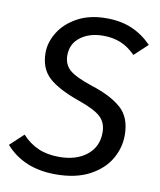

<svg xmlns="http://www.w3.org/2000/svg" viewBox="-82 -766 702 842"><g transform="rotate(10 269.0 -344.5)"><path d="M527 -618 468 -563Q436 -595 401.5 -609Q367 -623 324 -623Q263 -623 223 -593Q183 -563 183 -511Q183 -471 210 -447Q237 -423 312 -398Q398 -371 445 -330Q492 -289 492 -209Q492 -153 462.5 -102.5Q433 -52 372.5 -20Q312 12 222 12Q80 12 -1 -80L59 -136Q91 -101 131 -83.5Q171 -66 224 -66Q301 -66 347.5 -103.5Q394 -141 394 -204Q394 -248 366.5 -273.5Q339 -299 267 -324Q173 -357 130 -396.5Q87 -436 87 -506Q87 -553 115 -598Q143 -643 196.5 -672Q250 -701 324 -701Q389 -701 438 -680Q487 -659 527 -618Z"/></g></svg>

Font: Fira Sans
Style: Italic
Weight: 400
Italic angle: -8°
Designer: bBox Type GmbH & Carrois Corporate GbR & Edenspiekermann AG
Foundry: bBox Type GmbH & Carrois Corporate GbR & Edenspiekermann AG
Version: Version 4.301